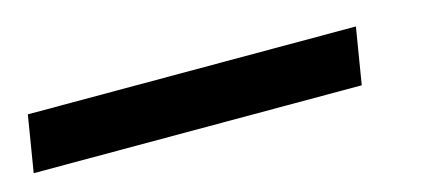

<svg xmlns="http://www.w3.org/2000/svg" viewBox="-86 -89 563 257"><g transform="rotate(-15 195.5 39.0)"><path d="M407.7 0 394.9 78.1H-59.7L-46.9 0Z"/></g></svg>

Font: Karasuma Gothic
Style: Italic
Weight: 400
Italic angle: -9.39999°
Designer: Rasmus Andersson / Ryoko Nishizuka
Foundry: Genbu
Version: Version 1.00